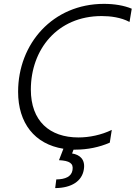

<svg xmlns="http://www.w3.org/2000/svg" viewBox="-20 -757 695 984"><path d="M501.1 -674.7C545.8 -674.7 599.8 -668 643.8 -644.5L655.2 -712.4C615.4 -729 566.1 -737.2 512.8 -737.2C250.7 -737.2 72.8 -533.4 72.8 -286.6C72.8 -126.8 157 -18.1 305 5.3L282.3 63.9C335.9 66.8 357.6 79.5 351.6 114.7C346.2 148.1 315.3 161.9 268.5 162.6L262.8 207C348.7 206.3 399.9 170.1 409.4 112.9C418.7 61.1 389.9 35.9 349.4 29.5L356.9 9.9H367.5C427.9 9.9 489.7 -2.5 542.6 -25.9L552.9 -91.3C499.6 -65.3 437.9 -52.6 382.1 -52.6C233.7 -52.6 138.1 -137.1 138.1 -297.9C138.1 -502.5 273.1 -674.7 501.1 -674.7Z"/></svg>

Font: TID UI Light
Style: Italic
Weight: 300
Italic angle: -9.39999°
Designer: The TID Project Authors
Foundry: Bakken & Bæck
Version: Version 1.001;hotconv 1.0.109;makeotfexe 2.5.65596